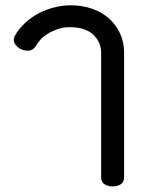

<svg xmlns="http://www.w3.org/2000/svg" viewBox="-20 -505 533 710"><path d="M438.9 150Q438.9 168.7 426.5 176.5Q414.1 184.3 397.5 184.3Q379.3 184.3 366.7 176.5Q354 168.7 354 151V-310.6Q354 -349 324.7 -376.8Q295.5 -404.5 237.4 -404.5Q213.1 -404.5 192.7 -397.2Q172.2 -389.9 155.1 -379.3Q137.9 -368.7 127.5 -356.1Q117.2 -343.4 112.1 -334.3Q101.5 -318.2 85.1 -317.7Q68.7 -317.2 53 -325.3Q36.9 -336.4 32.3 -348.7Q27.8 -361.1 36.9 -375.8Q49.5 -398 71.2 -418.7Q92.9 -439.4 119.7 -454Q146.5 -468.7 178.3 -477Q210.1 -485.4 241.9 -485.4Q283.8 -485.4 320.5 -472.7Q357.1 -460.1 383.3 -436.4Q409.6 -412.6 424.2 -380.8Q438.9 -349 438.9 -310.6Z"/></svg>

Font: Myanmar KatKuu
Style: Regular
Weight: 400
Designer: Khon Soe Zaw Thu
Foundry: MPUA
Version: Version 1.00 September 13, 2016, initial release